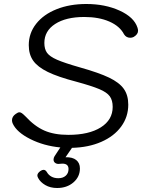

<svg xmlns="http://www.w3.org/2000/svg" viewBox="-20 -730 729 961"><path d="M671 -576Q671 -558 649 -545Q641 -541 632 -541Q612 -541 601 -558Q580 -599 527.5 -622Q475 -645 402 -645Q310 -645 256 -610Q202 -575 202 -515Q202 -484 215.5 -465.5Q229 -447 265.5 -431Q302 -415 379 -393Q475 -366 526 -341.5Q577 -317 599.5 -285.5Q622 -254 622 -206Q622 -145 586.5 -96.5Q551 -48 487 -20Q423 8 340 10L339 12L308 57Q343 56 361.5 71Q380 86 380 113Q380 155 347.5 183Q315 211 266 211Q232 211 207 196.5Q182 182 171 161Q167 154 167 148Q167 137 182 126Q191 120 198 120Q208 120 215 132Q223 146 237.5 154Q252 162 272 162Q295 162 309 149.5Q323 137 323 116Q323 89 292 89Q284 89 279 90Q266 92 257 86Q248 80 248 69Q248 60 253 52L282 8Q199 0 131.5 -34Q64 -68 44 -111Q40 -119 40 -128Q40 -147 59 -160Q70 -168 77 -168Q83 -168 89.5 -163.5Q96 -159 107 -148Q153 -98 202 -76.5Q251 -55 322 -55Q425 -55 484.5 -92.5Q544 -130 544 -195Q544 -228 529.5 -248Q515 -268 477 -284Q439 -300 362 -321Q270 -345 219 -370Q168 -395 146 -426.5Q124 -458 124 -504Q124 -564 161 -611Q198 -658 263.5 -684Q329 -710 412 -710Q506 -710 578.5 -677Q651 -644 668 -592Q671 -583 671 -576Z"/></svg>

Font: Kodchasan
Style: Italic
Weight: 400
Italic angle: -10°
Version: Version 1.000; ttfautohint (v1.6)